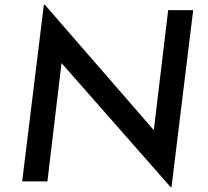

<svg xmlns="http://www.w3.org/2000/svg" viewBox="-20 -769 881 814"><path d="M707 25H704L214 -532L243 -520L181 0H74L166 -749H170L654 -192L630 -200L693 -726H799Z"/></svg>

Font: Josefin Sans Medium
Style: Italic
Weight: 500
Italic angle: -7°
Designer: Santiago Orozco
Foundry: Typemade
Version: Version 2.000